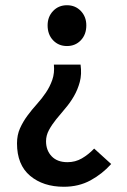

<svg xmlns="http://www.w3.org/2000/svg" viewBox="-20 -523 484 734"><path d="M224 191Q145 191 95 149Q45 107 45 25Q45 -7 56.5 -32.5Q68 -58 85 -81Q102 -104 121 -125Q140 -146 155.5 -169Q171 -192 180 -218Q189 -244 186 -276H288Q293 -239 285 -209.5Q277 -180 262.5 -155Q248 -130 229.5 -108.5Q211 -87 194.5 -66.5Q178 -46 167 -25.5Q156 -5 156 17Q156 52 177.5 74.5Q199 97 238 97Q268 97 293 82.5Q318 68 340 45L405 104Q371 142 326 166.5Q281 191 224 191ZM236 -347Q204 -347 183 -369Q162 -391 162 -426Q162 -459 183 -481Q204 -503 236 -503Q268 -503 289 -481Q310 -459 310 -426Q310 -391 289 -369Q268 -347 236 -347Z"/></svg>

Font: Giro Semibold
Style: Regular
Weight: 600
Designer: Paul D. Hunt
Foundry: Adobe Systems Incorporated
Version: Version 1.000;PS 1.0;hotconv 1.0.88;makeotf.lib2.5.647800